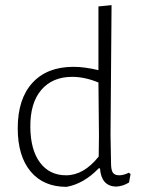

<svg xmlns="http://www.w3.org/2000/svg" viewBox="-20 -722 553 747"><path d="M414 -702 410 -198 412 -87Q412 -61 419 -50.5Q426 -40 444 -40Q461 -40 481 -50L488 -45L482 -12Q458 3 431 4Q374 2 369 -67H364Q306 -7 239 5Q149 5 99 -55Q49 -115 49 -223Q49 -337 106 -399.5Q163 -462 266 -462Q309 -462 363 -449V-697ZM261 -423Q184 -423 140.5 -372Q97 -321 98 -227Q99 -138 136 -89Q173 -40 237 -40Q306 -40 364 -113L365 -194L363 -401Q310 -423 261 -423Z"/></svg>

Font: Alegreya Sans Light
Style: Regular
Weight: 300
Designer: Juan Pablo del Peral
Foundry: Huerta Tipografica
Version: Version 2.007